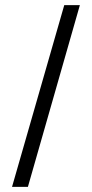

<svg xmlns="http://www.w3.org/2000/svg" viewBox="-20 -599 359 750"><path d="M27 131 231 -579H292L89 131Z"/></svg>

Font: Aikya
Style: Regular
Weight: 400
Designer: Neelakash Kshetrimayum (Latin subset based on Merriweather by Eben Sorkin)
Foundry: Brand New Type
Version: Version 1.00 b005